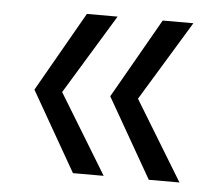

<svg xmlns="http://www.w3.org/2000/svg" viewBox="-39 -513 580 505"><g transform="rotate(5 251.0 -260.0)"><path d="M50.8 -259.8 170.9 -470.2H252L124 -259.8L252 -49.8H170.9ZM251 -259.8 371.1 -470.2H452.1L324.2 -259.8L452.1 -49.8H371.1Z"/></g></svg>

Font: TASA Orbiter Deck
Style: Regular
Weight: 400
Designer: Weizhong Zhang
Version: Version 1.000;Glyphs 3.1.2 (3151)